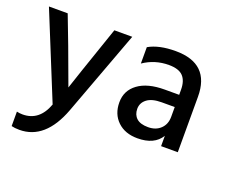

<svg xmlns="http://www.w3.org/2000/svg" viewBox="-114 -691 1232 1048"><g transform="rotate(20 501.5 -167.0)"><path d="M85 181Q58 181 39 176V92Q55 96 73 96Q170 96 209 -11L7 -507H116L179 -342L258 -128Q271 -170 387 -507H491L308 -14Q235 181 85 181Z M741 -515Q940 -515 940 -322V0H843V-60Q804 4 706 4Q634 4 590.5 -37.5Q547 -79 547 -147.5Q547 -216 602 -256.5Q657 -297 756 -297H840V-326Q840 -378 815 -404.5Q790 -431 732 -431Q651 -431 585 -386V-481Q644 -515 741 -515ZM840 -226H764Q708 -226 679.5 -204Q651 -182 651 -147.5Q651 -113 673 -93Q695 -73 740 -73Q785 -73 812.5 -99.5Q840 -126 840 -169Z"/></g></svg>

Font: Hind Medium
Style: Regular
Weight: 500
Designer: Manushi Parikh, Satya Rajpurohit
Foundry: Indian Type Foundry
Version: Version 1.201;PS 1.0;hotconv 1.0.78;makeotf.lib2.5.61930; tt